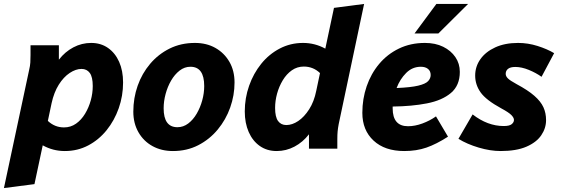

<svg xmlns="http://www.w3.org/2000/svg" viewBox="-57 -755 2847 975"><path d="M-37 200 91 -400Q96 -421 97 -437.5Q98 -454 98 -476V-525H242V-452Q273 -492 315.5 -514.5Q358 -537 406 -537Q455 -537 491.5 -511.5Q528 -486 548 -441Q568 -396 568 -336Q568 -268 546 -205.5Q524 -143 484.5 -94Q445 -45 391 -16.5Q337 12 272 12Q212 12 160 -17L118 180ZM205 -231 186 -141Q221 -108 268 -108Q302 -108 329 -127Q356 -146 375 -177.5Q394 -209 404 -245.5Q414 -282 414 -318Q414 -364 399 -384.5Q384 -405 357 -405Q328 -405 297 -384.5Q266 -364 241.5 -325Q217 -286 205 -231Z M620 -188Q620 -257 642 -319.5Q664 -382 705.5 -431Q747 -480 804.5 -508.5Q862 -537 933 -537Q992 -537 1037 -511.5Q1082 -486 1108 -441Q1134 -396 1134 -336Q1134 -271 1112 -209Q1090 -147 1048.5 -97Q1007 -47 949.5 -17.5Q892 12 821 12Q763 12 717.5 -13Q672 -38 646 -83.5Q620 -129 620 -188ZM774 -205Q774 -109 844 -109Q874 -109 899 -128Q924 -147 942 -178Q960 -209 970 -245.5Q980 -282 980 -318Q980 -416 910 -416Q880 -416 855 -396.5Q830 -377 812 -346Q794 -315 784 -278Q774 -241 774 -205Z M1186 -189Q1186 -257 1208 -319.5Q1230 -382 1269.5 -431Q1309 -480 1363.5 -508.5Q1418 -537 1482 -537Q1542 -537 1595 -508L1639 -715L1792 -735L1663 -125Q1659 -104 1657.5 -87.5Q1656 -71 1656 -49V0H1512V-73Q1481 -33 1438.5 -10.5Q1396 12 1348 12Q1299 12 1262.5 -13.5Q1226 -39 1206 -84.5Q1186 -130 1186 -189ZM1340 -207Q1340 -161 1355 -140.5Q1370 -120 1397 -120Q1427 -120 1457.5 -140.5Q1488 -161 1513 -200Q1538 -239 1549 -294L1568 -384Q1550 -401 1529.5 -409Q1509 -417 1486 -417Q1452 -417 1425 -398Q1398 -379 1379 -347.5Q1360 -316 1350 -279.5Q1340 -243 1340 -207Z M1783 -182Q1783 -253 1805 -317Q1827 -381 1868.5 -430.5Q1910 -480 1969 -508.5Q2028 -537 2101 -537Q2154 -537 2193.5 -517.5Q2233 -498 2255.5 -465Q2278 -432 2278 -390Q2278 -321 2233 -283Q2188 -245 2111 -230Q2034 -215 1937 -214Q1937 -210 1937 -205Q1937 -114 2015 -114Q2050 -114 2088 -128Q2126 -142 2157 -164L2218 -61Q2159 -23 2108.5 -5.5Q2058 12 1996 12Q1897 12 1840 -41Q1783 -94 1783 -182ZM2080 -416Q2037 -416 2005.5 -384.5Q1974 -353 1957 -308Q2029 -311 2066.5 -320Q2104 -329 2117 -343Q2130 -357 2130 -374Q2130 -394 2116.5 -405Q2103 -416 2080 -416ZM2048 -585 2159 -735H2320L2169 -585Z M2271 -50 2343 -174Q2419 -115 2501 -115Q2530 -115 2541.5 -124.5Q2553 -134 2553 -146Q2553 -157 2540 -170.5Q2527 -184 2488 -205Q2411 -247 2383.5 -286Q2356 -325 2356 -371Q2356 -417 2382.5 -454.5Q2409 -492 2458 -514.5Q2507 -537 2574 -537Q2624 -537 2673 -521.5Q2722 -506 2757 -485L2693 -365Q2665 -385 2628.5 -400Q2592 -415 2560 -415Q2535 -415 2523 -405.5Q2511 -396 2511 -380Q2511 -368 2522 -357Q2533 -346 2566 -328Q2624 -297 2656.5 -268.5Q2689 -240 2702.5 -210.5Q2716 -181 2716 -145Q2716 -104 2691.5 -68Q2667 -32 2616 -10Q2565 12 2485 12Q2433 12 2374 -5.5Q2315 -23 2271 -50Z"/></svg>

Font: Radio Canada
Style: Bold Italic
Weight: 700
Italic angle: -12°
Designer: Charles Daoud, Etienne Aubert Bonn, Alexandre Saumier Demers, Jacques Le Bailly
Foundry: Radio-Canada
Version: Version 2.104; ttfautohint (v1.8.4.7-5d5b);gftools[0.9.28.de